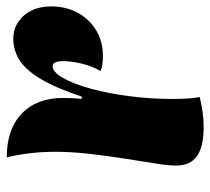

<svg xmlns="http://www.w3.org/2000/svg" viewBox="-48 -590 640 585"><g transform="rotate(-90 272.5 -298.0)"><path d="M270 -369Q297 -450 324.5 -495.5Q352 -541 382 -559.5Q412 -578 446 -578Q475 -578 497.5 -563Q520 -548 532.5 -522.5Q545 -497 545 -463Q545 -417 525.5 -381.5Q506 -346 472 -325.5Q438 -305 394 -305Q380 -305 368.5 -306.5Q357 -308 348 -312Q362 -336 369.5 -365Q377 -394 378 -419Q379 -439 375 -448.5Q371 -458 363 -458Q345 -458 327 -426.5Q309 -395 294.5 -342.5Q280 -290 271.5 -225Q263 -160 263 -92Q263 -64 264.5 -43.5Q266 -23 269 -10Q244 -4 222 -1Q200 2 178 2Q117 2 88.5 -18.5Q60 -39 60 -82Q60 -105 66.5 -145.5Q73 -186 81 -237Q89 -288 95.5 -343.5Q102 -399 102 -451Q102 -490 97.5 -528Q93 -566 85 -598Q170 -598 218 -552.5Q266 -507 266 -427Q266 -416 265.5 -401Q265 -386 263 -370Z"/></g></svg>

Font: Merienda Black
Style: Regular
Weight: 900
Designer: Eduardo Rodriguez Tunni
Foundry: Eduardo Rodriguez Tunni
Version: Version 2.001